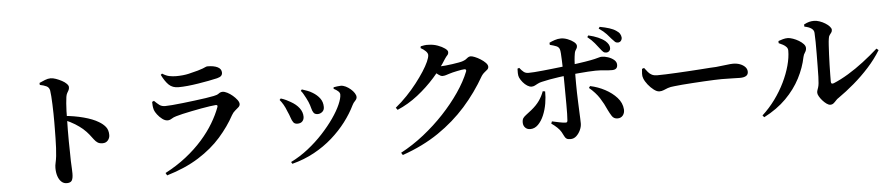

<svg xmlns="http://www.w3.org/2000/svg" viewBox="-47 -1140 7053 1525"><g transform="rotate(-5 3480.0 -378.0)"><path d="M435 51Q410 51 392 34Q374 17 364.5 -11.5Q355 -40 355 -77Q355 -97 360 -117.5Q365 -138 369 -171Q372 -199 374 -235.5Q376 -272 376.5 -311Q377 -350 377.5 -384Q378 -418 378 -440Q378 -472 377.5 -508.5Q377 -545 375.5 -581Q374 -617 372 -647Q370 -677 367 -694Q362 -719 341 -729Q320 -739 289 -745L288 -761Q310 -771 333.5 -780.5Q357 -790 379 -790Q397 -790 421 -781.5Q445 -773 467.5 -761Q490 -749 504 -734.5Q518 -720 518 -708Q518 -693 512.5 -683Q507 -673 500.5 -662Q494 -651 491 -632Q488 -610 485.5 -581Q483 -552 482 -519Q481 -486 481 -451Q480 -411 479.5 -367Q479 -323 479.5 -279Q480 -235 481 -195Q482 -155 482 -121Q484 -83 485 -57.5Q486 -32 486 -22Q486 17 475.5 34Q465 51 435 51ZM746 -240Q722 -240 707 -249.5Q692 -259 679 -276.5Q666 -294 648 -317Q630 -340 601 -366Q575 -388 541.5 -409Q508 -430 458 -451V-483Q540 -476 613.5 -456.5Q687 -437 731 -410Q764 -391 784 -366Q804 -341 804 -301Q804 -277 788.5 -258.5Q773 -240 746 -240Z M1223 39Q1315 -9 1390 -68Q1465 -127 1522 -191.5Q1579 -256 1618 -321.5Q1657 -387 1679 -447Q1685 -465 1667 -464Q1651 -463 1619.5 -458.5Q1588 -454 1549.5 -447Q1511 -440 1471.5 -432Q1432 -424 1399 -416.5Q1366 -409 1347 -403Q1325 -397 1309 -386.5Q1293 -376 1276 -376Q1256 -376 1234 -392.5Q1212 -409 1195.5 -431Q1179 -453 1174 -468Q1169 -486 1167.5 -501Q1166 -516 1166 -533L1181 -540Q1203 -518 1221 -504.5Q1239 -491 1267 -491Q1285 -491 1323 -494Q1361 -497 1408.5 -502.5Q1456 -508 1504 -514Q1552 -520 1593 -526Q1634 -532 1657 -537Q1685 -542 1699 -553Q1713 -564 1730 -564Q1746 -564 1767.5 -553Q1789 -542 1809 -525Q1829 -508 1843 -489.5Q1857 -471 1857 -456Q1857 -442 1845 -431Q1833 -420 1817 -407Q1801 -394 1789 -373Q1742 -286 1669 -203Q1596 -120 1489 -52.5Q1382 15 1234 59ZM1385 -631Q1338 -631 1309 -658.5Q1280 -686 1253 -741L1264 -750Q1295 -730 1322 -725Q1349 -720 1374 -720Q1430 -720 1474 -730Q1518 -740 1549 -749Q1574 -756 1589 -762Q1604 -768 1612.5 -772Q1621 -776 1628 -776Q1679 -776 1709 -761Q1739 -746 1739 -716Q1739 -701 1729.5 -691Q1720 -681 1696 -675Q1666 -668 1626.5 -660.5Q1587 -653 1543 -646Q1499 -639 1458.5 -635Q1418 -631 1385 -631Z M2224 39Q2297 3 2362.5 -48.5Q2428 -100 2482.5 -159Q2537 -218 2577 -275.5Q2617 -333 2638.5 -382Q2660 -431 2660 -461Q2660 -475 2646.5 -487.5Q2633 -500 2611 -511L2612 -523Q2624 -525 2640 -527.5Q2656 -530 2669 -530Q2688 -530 2708.5 -520Q2729 -510 2747 -494.5Q2765 -479 2776 -462Q2787 -445 2787 -430Q2787 -415 2772.5 -400.5Q2758 -386 2750 -369Q2718 -303 2669 -238.5Q2620 -174 2555 -116.5Q2490 -59 2409.5 -15Q2329 29 2233 54ZM2301 -260Q2279 -260 2268.5 -274.5Q2258 -289 2250.5 -312.5Q2243 -336 2230 -364Q2218 -396 2204.5 -419Q2191 -442 2176 -460L2186 -471Q2209 -464 2229.5 -454Q2250 -444 2263 -436Q2306 -412 2330 -380Q2354 -348 2354 -311Q2354 -289 2340.5 -274.5Q2327 -260 2301 -260ZM2469 -322Q2446 -322 2436 -335.5Q2426 -349 2420.5 -372.5Q2415 -396 2403 -425Q2397 -439 2387.5 -457Q2378 -475 2368.5 -491.5Q2359 -508 2350 -517L2359 -528Q2383 -520 2402.5 -513Q2422 -506 2443 -493Q2478 -472 2499.5 -443Q2521 -414 2521 -374Q2521 -349 2504.5 -335.5Q2488 -322 2469 -322Z M3101 42Q3197 -9 3285.5 -79Q3374 -149 3449.5 -229.5Q3525 -310 3582.5 -394Q3640 -478 3671 -556Q3678 -575 3659 -575Q3651 -575 3635.5 -572.5Q3620 -570 3601 -566Q3582 -562 3565 -558Q3548 -554 3537 -550Q3521 -545 3508.5 -541Q3496 -537 3481 -537Q3468 -537 3449.5 -551Q3431 -565 3410 -582L3429 -618Q3445 -616 3455.5 -615.5Q3466 -615 3476 -615Q3489 -615 3514 -617.5Q3539 -620 3567.5 -624Q3596 -628 3620 -632.5Q3644 -637 3654 -641Q3673 -647 3687.5 -660Q3702 -673 3718 -673Q3729 -673 3750.5 -664.5Q3772 -656 3795 -641.5Q3818 -627 3834 -610.5Q3850 -594 3850 -579Q3850 -565 3839 -555.5Q3828 -546 3815.5 -536Q3803 -526 3793 -511Q3720 -383 3624 -275Q3528 -167 3402.5 -81.5Q3277 4 3113 61ZM3090 -318Q3139 -358 3182.5 -403.5Q3226 -449 3262.5 -496Q3299 -543 3326 -585Q3353 -627 3368 -660.5Q3383 -694 3383 -713Q3383 -728 3367 -744Q3351 -760 3327 -773L3330 -787Q3344 -790 3359.5 -792.5Q3375 -795 3400 -793Q3433 -792 3466 -780Q3499 -768 3521 -752Q3543 -736 3543 -723Q3543 -707 3534.5 -698.5Q3526 -690 3513 -671Q3469 -599 3406 -528Q3343 -457 3266.5 -397Q3190 -337 3103 -300Z M4793 -609Q4779 -609 4769.5 -617.5Q4760 -626 4748 -642Q4733 -662 4710.5 -689.5Q4688 -717 4654 -744L4663 -757Q4706 -747 4739.5 -732.5Q4773 -718 4796 -699Q4827 -671 4827 -643Q4827 -628 4817.5 -618.5Q4808 -609 4793 -609ZM4451 51Q4430 51 4420 44.5Q4410 38 4403.5 24.5Q4397 11 4385 -11Q4375 -29 4354.5 -48.5Q4334 -68 4309 -85L4316 -102Q4347 -95 4374.5 -89.5Q4402 -84 4421 -83Q4429 -82 4433.5 -85Q4438 -88 4439 -98Q4441 -118 4441.5 -152Q4442 -186 4442 -227Q4442 -268 4441.5 -308.5Q4441 -349 4441 -381Q4441 -402 4440.5 -434.5Q4440 -467 4439 -503.5Q4438 -540 4437 -574Q4436 -608 4434 -633Q4432 -658 4429 -666Q4423 -685 4403.5 -693Q4384 -701 4352 -709L4351 -726Q4369 -735 4394 -743.5Q4419 -752 4444 -752Q4469 -752 4497.5 -741Q4526 -730 4546 -714Q4566 -698 4566 -682Q4566 -670 4561 -662Q4556 -654 4551 -645.5Q4546 -637 4544 -623Q4540 -601 4537.5 -571Q4535 -541 4534 -507Q4533 -473 4533 -440Q4533 -407 4533 -380Q4533 -349 4534 -311.5Q4535 -274 4536.5 -236Q4538 -198 4539.5 -163.5Q4541 -129 4542 -103.5Q4543 -78 4543 -66Q4543 -40 4530.5 -13Q4518 14 4498 32.5Q4478 51 4451 51ZM4140 -56Q4115 -56 4099.5 -72Q4084 -88 4084 -113Q4084 -136 4092.5 -148Q4101 -160 4118 -172.5Q4135 -185 4160 -205Q4202 -239 4226 -273.5Q4250 -308 4264 -347L4283 -344Q4284 -299 4275.5 -248.5Q4267 -198 4248.5 -154.5Q4230 -111 4202.5 -83.5Q4175 -56 4140 -56ZM4179 -391Q4164 -391 4145.5 -402.5Q4127 -414 4111 -433Q4095 -452 4086 -472Q4080 -486 4079.5 -507.5Q4079 -529 4080 -543L4094 -548Q4112 -525 4127 -513.5Q4142 -502 4164 -502Q4181 -502 4211.5 -504Q4242 -506 4279.5 -510Q4317 -514 4355 -518Q4393 -522 4425.5 -526Q4458 -530 4477 -532Q4569 -543 4620.5 -551.5Q4672 -560 4697 -566Q4722 -572 4733 -575.5Q4744 -579 4755 -579Q4778 -579 4805 -570Q4832 -561 4851.5 -544.5Q4871 -528 4871 -505Q4871 -485 4860 -475.5Q4849 -466 4827 -466Q4799 -466 4769.5 -469.5Q4740 -473 4696 -473Q4672 -473 4636 -470.5Q4600 -468 4559 -464.5Q4518 -461 4478 -457Q4443 -453 4404 -447.5Q4365 -442 4328.5 -435.5Q4292 -429 4264 -422Q4245 -418 4231 -410.5Q4217 -403 4205 -397Q4193 -391 4179 -391ZM4838 -80Q4808 -80 4793 -103.5Q4778 -127 4766 -152Q4743 -205 4713 -251.5Q4683 -298 4632 -341L4642 -355Q4704 -342 4759.5 -312.5Q4815 -283 4852.5 -241.5Q4890 -200 4894 -148Q4896 -119 4880.5 -99.5Q4865 -80 4838 -80ZM4894 -680Q4879 -680 4869.5 -688.5Q4860 -697 4845 -714Q4831 -731 4810 -754Q4789 -777 4750 -804L4759 -817Q4802 -809 4835 -798.5Q4868 -788 4889 -773Q4908 -761 4916.5 -746.5Q4925 -732 4926 -715Q4926 -704 4918.5 -693Q4911 -682 4894 -680Z M5187 -265Q5168 -265 5143.5 -283.5Q5119 -302 5098 -328.5Q5077 -355 5068 -379Q5061 -396 5062 -416.5Q5063 -437 5065 -455L5082 -461Q5097 -441 5109.5 -426Q5122 -411 5139 -402.5Q5156 -394 5182 -394Q5209 -394 5249.5 -395.5Q5290 -397 5338 -399.5Q5386 -402 5434.5 -405Q5483 -408 5527 -411Q5571 -414 5603.5 -416.5Q5636 -419 5652 -419Q5702 -424 5736 -428.5Q5770 -433 5788 -433Q5819 -433 5844 -423.5Q5869 -414 5884.5 -397.5Q5900 -381 5900 -359Q5900 -337 5883 -326.5Q5866 -316 5834 -316Q5805 -316 5773.5 -317.5Q5742 -319 5689 -319Q5666 -319 5628.5 -317.5Q5591 -316 5546 -313.5Q5501 -311 5456 -308Q5411 -305 5373 -302Q5335 -299 5312 -296Q5276 -293 5256 -285.5Q5236 -278 5221 -271.5Q5206 -265 5187 -265Z M6531 -41Q6517 -41 6500.5 -53Q6484 -65 6469 -82Q6454 -99 6444.5 -116Q6435 -133 6435 -144Q6435 -156 6438.5 -165.5Q6442 -175 6446 -187.5Q6450 -200 6452 -220Q6454 -234 6455 -270Q6456 -306 6456.5 -354Q6457 -402 6457.5 -452Q6458 -502 6457.5 -547Q6457 -592 6455 -621Q6454 -642 6434.5 -656Q6415 -670 6379 -677L6378 -694Q6402 -707 6420.5 -711.5Q6439 -716 6459 -716Q6479 -716 6502.5 -708Q6526 -700 6547 -687Q6568 -674 6581 -659.5Q6594 -645 6594 -633Q6594 -620 6587.5 -611.5Q6581 -603 6573.5 -593Q6566 -583 6564 -564Q6561 -547 6559 -514Q6557 -481 6555 -440Q6553 -399 6552 -357.5Q6551 -316 6550.5 -280.5Q6550 -245 6550 -224Q6550 -200 6573 -209Q6629 -232 6691 -269.5Q6753 -307 6815 -354.5Q6877 -402 6934 -453L6950 -440Q6908 -371 6850 -307Q6792 -243 6727.5 -188Q6663 -133 6601 -90Q6589 -83 6578.5 -71Q6568 -59 6557 -50Q6546 -41 6531 -41ZM5986 -3Q6043 -55 6089 -118Q6135 -181 6167.5 -248Q6200 -315 6217.5 -379.5Q6235 -444 6235 -498Q6235 -515 6224.5 -527Q6214 -539 6197.5 -548Q6181 -557 6164 -564V-581Q6181 -587 6200 -592.5Q6219 -598 6241 -598Q6258 -597 6281 -589Q6304 -581 6326.5 -567.5Q6349 -554 6363 -538.5Q6377 -523 6377 -507Q6377 -488 6366 -472.5Q6355 -457 6351 -438Q6334 -353 6291 -270Q6248 -187 6176 -114.5Q6104 -42 5999 12Z"/></g></svg>

Font: Noto Serif HK ExtraLight
Style: Bold
Weight: 700
Version: Version 2.002-H1;hotconv 1.1.0;makeotfexe 2.6.0